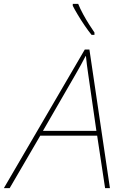

<svg xmlns="http://www.w3.org/2000/svg" viewBox="-70 -972 637 992"><path d="M-50 0 368 -716H392L498 0H473L432 -271H138L-20 0ZM152 -296H428L385 -594Q379 -633 374 -682H372Q361 -660 348.5 -637.5Q336 -615 324 -594ZM403 -792Q388 -810 368.5 -838.5Q349 -867 332 -895.5Q315 -924 306 -942V-952H334Q344 -927 359.5 -898.5Q375 -870 391 -845Q407 -820 418 -804V-792Z"/></svg>

Font: Noto Sans Thin
Style: Italic
Weight: 100
Italic angle: -12°
Designer: Monotype Design Team
Foundry: Monotype Imaging Inc.
Version: Version 2.013; ttfautohint (v1.8.4.7-5d5b)